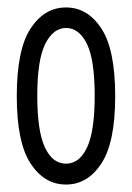

<svg xmlns="http://www.w3.org/2000/svg" viewBox="-20 -487 353 515"><path d="M157 8Q99 8 62 -48.5Q25 -105 25 -229Q25 -354 62 -410.5Q99 -467 157 -467Q215 -467 252 -410.5Q289 -354 289 -229Q289 -105 252 -48.5Q215 8 157 8ZM157 -48Q193 -48 213.5 -91.5Q234 -135 234 -230Q234 -327 213 -369.5Q192 -412 157 -412Q123 -412 101.5 -369.5Q80 -327 80 -230Q80 -135 100.5 -91.5Q121 -48 157 -48Z"/></svg>

Font: Inconsolata ExtraCondensed Thin
Style: Regular
Weight: 100
Width: 2
Monospace: yes
Designer: Raph Levien, Cyreal, Brenton Simpson
Foundry: Raph Levien, Cyreal, Google
Version: Version 3.100; ttfautohint (v1.8.4.7-5d5b)